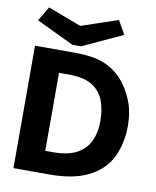

<svg xmlns="http://www.w3.org/2000/svg" viewBox="-90 -893 780 962"><g transform="rotate(10 300.0 -412.0)"><path d="M45 0V-623H244Q342 -623 397 -600Q452 -577 490 -535Q527 -493 550 -436Q573 -379 573 -307Q572 -212 536 -143Q500 -74 424 -37Q348 0 229 0ZM187 -113H226Q304 -113 349 -138.5Q394 -164 413.5 -207.5Q433 -251 433 -306Q433 -366 415.5 -412Q398 -458 355.5 -484Q313 -510 239 -510H187ZM437 -823 476 -754 273 -660H228L38 -751L81 -824L251 -760Z"/></g></svg>

Font: Inconsolata Expanded Black
Style: Regular
Weight: 900
Width: 7
Monospace: yes
Designer: Raph Levien, Cyreal, Brenton Simpson
Foundry: Raph Levien, Cyreal, Google
Version: Version 3.001; ttfautohint (v1.8.2.53-6de2)